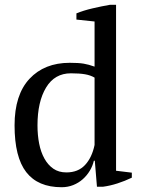

<svg xmlns="http://www.w3.org/2000/svg" viewBox="-20 -772 595 804"><path d="M258 -50Q307 -50 336 -81Q365 -112 376 -165V-447Q359 -457 336 -461Q313 -465 277 -465Q209 -465 173 -405.5Q137 -346 137 -247Q137 -206 144 -170.5Q151 -135 166 -108Q181 -81 203.5 -65.5Q226 -50 258 -50ZM373 -99Q368 -77 356 -57Q344 -37 326.5 -21.5Q309 -6 286.5 3Q264 12 238 12Q139 12 90 -51Q41 -114 41 -247Q41 -375 103.5 -442Q166 -509 272 -509Q309 -509 330 -505.5Q351 -502 376 -493V-682L300 -690V-716Q329 -728 367.5 -737Q406 -746 441 -752H466V-57L532 -49V-28Q503 -14 472 -4Q441 6 411 10H386L377 -99Z"/></svg>

Font: PTSerif
Style: Regular
Weight: 400
Designer: A.Korolkova, O.Umpeleva, V.Yefimov
Foundry: ParaType Ltd
Version: Version 1.000W OFL; ttfautohint (v1.2) -l 8 -r 50 -G 200 -x 